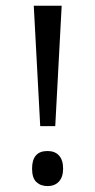

<svg xmlns="http://www.w3.org/2000/svg" viewBox="-20 -627 324 655"><path d="M168.5 -196.8H117.2L95.2 -607.4H190.4ZM195.3 -51.8Q195.3 -23.4 181.2 -7.8Q167 7.8 142.1 7.8Q118.7 7.8 104 -6.1Q89.4 -20 89.4 -51.8Q89.4 -111.8 142.1 -111.8Q167.5 -111.8 181.4 -96.4Q195.3 -81.1 195.3 -51.8Z"/></svg>

Font: Noto Sans Syriac Estrangela
Style: Regular
Weight: 400
Designer: Monotype Design team
Foundry: Monotype Imaging Inc.
Version: Version 1.00